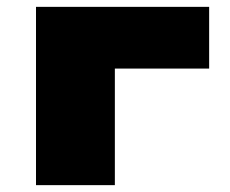

<svg xmlns="http://www.w3.org/2000/svg" viewBox="-20 -540 670 560"><path d="M590 -520V-340H315V0H85V-520Z"/></svg>

Font: Imperial One
Style: Regular
Weight: 400
Designer: Jovanny Lemonad
Foundry: Jovanny Lemonad
Version: Version 1.000